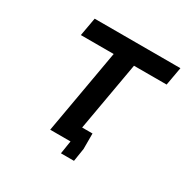

<svg xmlns="http://www.w3.org/2000/svg" viewBox="-142 -686 884 892"><g transform="rotate(30 300.0 -240.0)"><path d="M277 -452H101L118.5 -550H578.5L561 -452H386L321 -83H376.5V0L365.5 70H295.5L306.5 0H197.5Z"/></g></svg>

Font: JuliaMono
Style: Bold Italic
Weight: 700
Italic angle: -9°
Monospace: yes
Designer: cormullion
Foundry: corm
Version: Version 0.057; ttfautohint (v1.8.4)